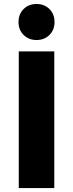

<svg xmlns="http://www.w3.org/2000/svg" viewBox="-20 -963 374 983"><path d="M76.1 -700H257.9V0H76.1ZM74.8 -850.3Q74.8 -890.6 100.8 -916.6Q126.8 -942.6 167 -942.6Q207.2 -942.6 233.2 -916.6Q259.2 -890.6 259.2 -850.3Q259.2 -810.1 233.2 -784.1Q207.2 -758.1 167 -758.1Q126.8 -758.1 100.8 -784.1Q74.8 -810.1 74.8 -850.3Z"/></svg>

Font: iiserrat Thin
Style: Regular
Weight: 100
Designer: Akira Ohta
Foundry: Akira Ohta
Version: Version 1.200;Glyphs 3.3.1 (3343)